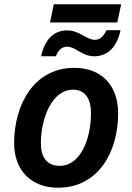

<svg xmlns="http://www.w3.org/2000/svg" viewBox="-20 -868 617 897"><path d="M214 -763H528L546 -848H231ZM172 -605H241C251 -631 267 -650 294 -650C333 -650 364 -605 420 -605C479 -605 526 -644 543 -727H477C465 -700 449 -682 423 -682C384 -682 352 -726 293 -726C232 -726 189 -684 172 -605ZM251 9C442 9 532 -162 532 -338C532 -471 453 -551 327 -551C140 -551 46 -381 46 -199C46 -70 128 9 251 9ZM260 -93C202 -93 171 -130 171 -198C171 -316 223 -449 321 -449C383 -449 405 -399 405 -342C405 -202 347 -93 260 -93Z"/></svg>

Font: Noto Sans SemiBold
Style: Italic
Weight: 600
Italic angle: -12°
Designer: Monotype Design Team
Foundry: Monotype Imaging Inc.
Version: Version 2.013